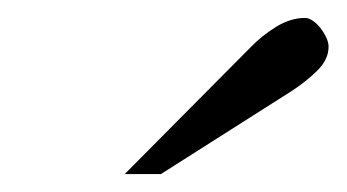

<svg xmlns="http://www.w3.org/2000/svg" viewBox="-20 -701 383 212"><path d="M342.8 -649.4Q342.8 -635.3 330.3 -623Q317.9 -610.8 302.2 -600.6L157.7 -508.8H117.7L256.3 -648.4Q269 -661.6 284.9 -671.4Q300.8 -681.2 316.9 -681.2Q320.8 -681.2 325.2 -678.2Q329.6 -675.3 333.5 -670.4Q337.4 -665.5 340.1 -659.9Q342.8 -654.3 342.8 -649.4Z"/></svg>

Font: Doulos SIL Phon
Style: Regular
Weight: 400
Designer: Walt Agee, Victor Gaultney, Peter Martin, Debbi Hosken, Becca Hirsbrunner
Foundry: SIL International
Version: Version 5.000